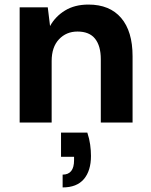

<svg xmlns="http://www.w3.org/2000/svg" viewBox="-20 -536 661 840"><path d="M66 0V-504H189L199 -422Q222 -464 264.5 -490Q307 -516 367 -516Q460 -516 510 -457.5Q560 -399 560 -290V0H421V-277Q421 -335 396 -366.5Q371 -398 319 -398Q270 -398 238 -364Q206 -330 206 -269V0ZM254 284V228Q304 228 304 165V150H247V44H362Q371 71 374.5 97Q378 123 378 146Q378 211 347 247.5Q316 284 254 284Z"/></svg>

Font: DM Sans ExtraBold
Style: Regular
Weight: 800
Designer: Colophon Foundry, Jonny Pinhorn
Foundry: Colophon Foundry
Version: Version 4.004; ttfautohint (v1.8.4.7-5d5b)